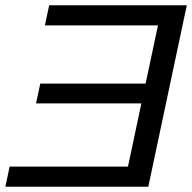

<svg xmlns="http://www.w3.org/2000/svg" viewBox="-35 -708 728 728"><path d="M-14.6 0 1.5 -76.2H450.2L501 -315.9H101.6L117.7 -391.1H517.1L564 -611.8H135.3L151.4 -688H673.3L527.3 0Z"/></svg>

Font: Arimo
Style: Italic
Weight: 400
Italic angle: -12°
Designer: Steve Matteson
Foundry: Monotype Imaging Inc.
Version: Version 1.33